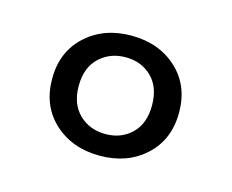

<svg xmlns="http://www.w3.org/2000/svg" viewBox="-50 -860 455 377"><g transform="rotate(15 177.5 -672.0)"><path d="M48 -672Q48 -727 84.5 -760.5Q121 -794 177 -794Q233 -794 269.5 -760.5Q306 -727 306 -672Q306 -617 269.5 -583.5Q233 -550 177 -550Q121 -550 84.5 -583.5Q48 -617 48 -672ZM251 -672Q251 -709 230 -729.5Q209 -750 177 -750Q145 -750 123.5 -729.5Q102 -709 102 -672Q102 -635 123.5 -614.5Q145 -594 177 -594Q209 -594 230 -614.5Q251 -635 251 -672Z"/></g></svg>

Font: Maitree
Style: Regular
Weight: 400
Designer: CadsonDemak Team
Foundry: CadsonDemak
Version: Version 1.000